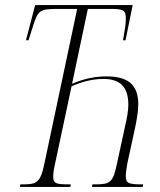

<svg xmlns="http://www.w3.org/2000/svg" viewBox="-20 -734 629 754"><path d="M58 0H256L258 -10H248C198 -10 189 -15 189 -40C189 -53 191 -68 196 -90L261 -395C294 -410 339 -424 386 -424C448 -424 484 -396 484 -323C484 -299 478 -267 472 -242L439 -90C424 -17 412 -10 354 -10H343L341 0H541L542 -10H534C485 -10 474 -15 474 -42C474 -54 476 -69 480 -92L510 -230C516 -258 523 -295 523 -324C523 -406 478 -434 397 -434C341 -434 296 -419 263 -405L325 -699H415C468 -699 474 -692 474 -661C474 -636 471 -621 463 -576H473L501 -714H118L82 -576H92L106 -620C130 -696 132 -699 214 -699H283L154 -90C139 -15 121 -10 70 -10H60Z"/></svg>

Font: Noto Serif Display ExtraCondensed ExtraLight
Style: Italic
Weight: 200
Width: 2
Italic angle: -12°
Designer: Monotype Design Team
Foundry: Monotype Imaging Inc.
Version: Version 2.009